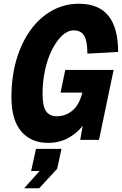

<svg xmlns="http://www.w3.org/2000/svg" viewBox="-20 -746 650 1024"><path d="M237 16Q145 16 93 -45.5Q41 -107 41 -227Q41 -339 68.5 -430.5Q96 -522 144.5 -588Q193 -654 258.5 -690Q324 -726 401 -726Q507 -726 558.5 -661.5Q610 -597 610 -469L446 -460Q446 -527 429 -555.5Q412 -584 373 -584Q341 -584 311.5 -556.5Q282 -529 258 -482Q234 -435 220.5 -373.5Q207 -312 207 -245Q207 -180 225.5 -153Q244 -126 284 -126Q330 -126 366.5 -156.5Q403 -187 419 -252H303L328 -373H586L508 0H408L421 -75Q390 -35 343 -9.5Q296 16 237 16ZM109 258 191 166H146L172 48H308L285 154L189 258Z"/></svg>

Font: Geist Mono ExtraBold
Style: Italic
Weight: 800
Italic angle: -12°
Monospace: yes
Designer: Basement.studio, Andrés Briganti, Mateo Zaragoza
Foundry: Basement.studio, Vercel, Andrés Briganti, Guido Ferreyra, Mateo Zaragoza
Version: Version 1.500; ttfautohint (v1.8.4.7-5d5b)